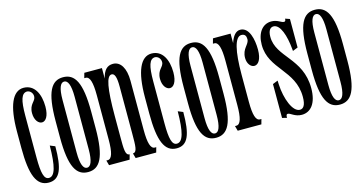

<svg xmlns="http://www.w3.org/2000/svg" viewBox="-63 -805 2038 1074"><g transform="rotate(-15 956.0 -267.5)"><path d="M198 -180 169 -192C168 -73 153 -18 118 -18C90 -18 80 -56 80 -146V-389C80 -479 92 -516 124 -517C142 -516 156 -500 156 -481C156 -451 120 -447 120 -392C120 -313 202 -295 202 -409C202 -482 173 -542 110 -542C47 -542 12 -464 12 -315V-220C12 -62 41 7 111 7C176 7 198 -51 198 -180Z M304 -116V-419C304 -489 318 -517 339 -517C360 -517 374 -489 374 -419V-116C374 -46 360 -18 339 -18C318 -18 304 -46 304 -116ZM236 -220C236 -49 272 7 339 7C406 7 442 -49 442 -220V-315C442 -486 406 -542 339 -542C272 -542 236 -486 236 -315Z M461 0H580L588 -29C563 -29 563 -64 563 -140V-258C563 -417 576 -487 606 -487C624 -487 632 -463 632 -410V-140C632 -64 632 -29 607 -29L615 0H734L742 -29H734C710 -29 699 -64 699 -140V-425C699 -498 672 -542 628 -542C594 -542 574 -521 563 -474V-535H461L453 -506H461C485 -506 496 -471 496 -395V-140C496 -64 485 -29 461 -29H453Z M939 -180 910 -192C909 -73 894 -18 859 -18C831 -18 821 -56 821 -146V-389C821 -479 833 -516 865 -517C883 -516 897 -500 897 -481C897 -451 861 -447 861 -392C861 -313 943 -295 943 -409C943 -482 914 -542 851 -542C788 -542 753 -464 753 -315V-220C753 -62 782 7 852 7C917 7 939 -51 939 -180Z M1045 -116V-419C1045 -489 1059 -517 1080 -517C1101 -517 1115 -489 1115 -419V-116C1115 -46 1101 -18 1080 -18C1059 -18 1045 -46 1045 -116ZM977 -220C977 -49 1013 7 1080 7C1147 7 1183 -49 1183 -220V-315C1183 -486 1147 -542 1080 -542C1013 -542 977 -486 977 -315Z M1351 -29H1343C1319 -29 1308 -64 1308 -140V-298C1308 -432 1326 -512 1364 -512C1385 -512 1391 -498 1391 -481C1391 -449 1351 -438 1351 -382C1351 -312 1433 -294 1433 -409C1433 -468 1417 -542 1365 -542C1340 -542 1321 -520 1308 -480V-535H1206L1198 -506H1206C1230 -506 1241 -471 1241 -395V-140C1241 -64 1230 -29 1206 -29H1198L1206 0H1343Z M1518 -460C1518 -340 1665 -299 1665 -124C1665 -36 1628 7 1576 7C1536 7 1516 -19 1501 -19C1491 -19 1491 -7 1491 2L1464 -5V-201L1494 -213L1495 -191C1499 -107 1531 -23 1573 -23C1592 -23 1607 -39 1607 -89C1607 -245 1460 -286 1460 -429C1460 -498 1494 -542 1545 -542C1581 -542 1598 -521 1614 -521C1624 -521 1624 -531 1624 -537L1650 -528V-363L1620 -351L1619 -362C1612 -441 1589 -512 1550 -512C1532 -512 1518 -497 1518 -460Z M1762 -116V-419C1762 -489 1776 -517 1797 -517C1818 -517 1832 -489 1832 -419V-116C1832 -46 1818 -18 1797 -18C1776 -18 1762 -46 1762 -116ZM1694 -220C1694 -49 1730 7 1797 7C1864 7 1900 -49 1900 -220V-315C1900 -486 1864 -542 1797 -542C1730 -542 1694 -486 1694 -315Z"/></g></svg>

Font: Americaine Condensed
Style: Regular
Weight: 400
Width: 3
Designer: Alan Madić
Foundry: ESAD Valence
Version: Version 0.001;Glyphs 3.1.2 (3151)